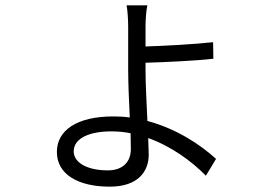

<svg xmlns="http://www.w3.org/2000/svg" viewBox="-20 -638 1040 719"><path d="M469 -139 470 -80C470 -32 440 0 384 0C303 0 256 -31 256 -71C256 -120 314 -146 397 -146C421 -146 445 -144 469 -139ZM532 -618H454C457 -605 460 -567 460 -539C460 -505 460 -418 460 -376C460 -327 463 -259 466 -198C446 -201 425 -202 404 -202C268 -202 193 -150 193 -69C193 16 274 61 391 61C496 61 537 5 537 -59L535 -121C622 -90 698 -34 751 20L789 -43C731 -96 641 -156 532 -185C529 -251 525 -324 525 -372V-403C593 -405 708 -410 779 -418L778 -480C705 -472 592 -466 525 -464V-540C525 -565 528 -604 532 -618Z"/></svg>

Font: Noto Sans HK DemiLight
Style: Regular
Weight: 350
Designer: Ryoko NISHIZUKA 西塚涼子 (kana, bopomofo & ideographs); Paul D. Hunt (Latin, Greek & Cyrillic); Sandoll Communications 산돌커뮤니
Foundry: Adobe
Version: Version 2.004;hotconv 1.0.118;makeotfexe 2.5.65603